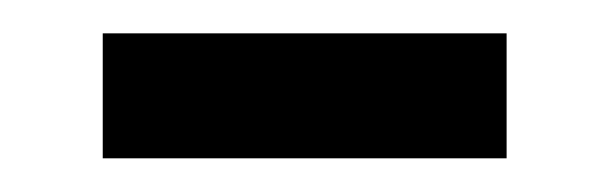

<svg xmlns="http://www.w3.org/2000/svg" viewBox="-20 -325 362 114"><path d="M41 -231V-305.2H280.8V-231Z"/></svg>

Font: f0_57812 
Style: Regular
Weight: 400
Foundry: Ascender Corporation
Version: Version 1.10